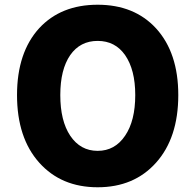

<svg xmlns="http://www.w3.org/2000/svg" viewBox="-20 -778 826 812"><path d="M146 -90Q52 -195 52 -376Q52 -556 146 -659Q238 -758 393 -758Q548 -758 640 -658Q734 -555 734 -376Q734 -195 640 -90Q547 14 393 14Q239 14 146 -90ZM509 -204Q552 -267 552 -376Q552 -483 509 -545Q467 -605 393 -605Q319 -605 277 -545Q235 -484 235 -376Q235 -267 277 -204Q320 -140 393 -140Q466 -140 509 -204Z"/></svg>

Font: KaiGen Gothic KR Heavy
Style: Heavy
Weight: 900
Designer: Ryoko NISHIZUKA  (kana & ideographs); Paul D. Hunt (Latin, Greek & Cyrillic); Wenlong ZHANG  (bopomofo); Sandoll Communi
Foundry: Adobe Systems Incorporated
Version: Version 1.002 March 28, 2018